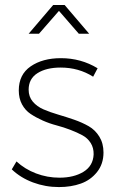

<svg xmlns="http://www.w3.org/2000/svg" viewBox="-20 -758 477 779"><path d="M27.8 -70.8 46.9 -103Q80.6 -71.8 126.2 -54.4Q171.9 -37.1 221.2 -37.1Q279.8 -37.1 318.8 -61Q357.9 -85 359.9 -131.8Q360.4 -158.2 347.9 -178Q335.4 -197.8 314.2 -209.2Q293 -220.7 265.6 -231.2Q238.3 -241.7 209.5 -249.3Q180.7 -256.8 153.3 -269Q126 -281.2 104.2 -295.7Q82.5 -310.1 69.3 -334.5Q56.2 -358.9 56.2 -391.1Q56.2 -455.6 104.5 -488.8Q152.8 -522 227.1 -522Q308.6 -522 376 -481L357.9 -446.8Q299.3 -483.9 226.1 -483.9Q168 -483.9 132.1 -461.2Q96.2 -438.5 96.2 -394Q96.2 -365.7 113 -345.7Q129.9 -325.7 156.5 -314.2Q183.1 -302.7 215.6 -293.2Q248 -283.7 280.5 -272.5Q313 -261.2 339.6 -246.1Q366.2 -231 383.1 -203.6Q399.9 -176.3 399.9 -139.2Q399.9 -92.8 373.8 -60.1Q347.7 -27.3 308.1 -13.2Q268.6 1 219.2 1Q164.1 1 113.8 -17.8Q63.5 -36.6 27.8 -70.8ZM96.2 -621.1 195.8 -737.8H242.2L341.8 -621.1H299.8L219.2 -713.9L138.2 -621.1Z"/></svg>

Font: Trueno UltraLight
Style: Regular
Weight: 250
Designer: Julieta Ulanovsky
Foundry: Julieta Ulanovsky
Version: Version 3.001b | FøM Fix